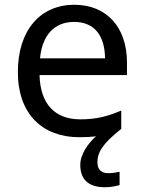

<svg xmlns="http://www.w3.org/2000/svg" viewBox="-20 -566 604 806"><path d="M389 116C389 75 408 39 489 -25V-102C433 -78 385 -65 317 -65C210 -65 149 -130 146 -251H513V-304C513 -450 429 -546 292 -546C150 -546 55 -440 55 -264C55 -85 160 10 313 10C339 10 362 9 383 6C350 36 317 81 317 126C317 185 349 220 420 220C446 220 463 216 482 211V155C471 157 456 161 434 161C406 161 389 146 389 116ZM291 -474C380 -474 420 -412 421 -321H148C157 -417 207 -474 291 -474Z"/></svg>

Font: Noto Sans Cuneiform
Style: Regular
Weight: 400
Designer: Monotype Design Team
Foundry: Monotype Imaging Inc.
Version: Version 2.001